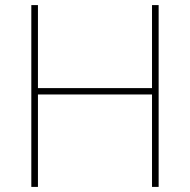

<svg xmlns="http://www.w3.org/2000/svg" viewBox="-20 -734 746 754"><path d="M603 0V-714H577V-388H129V-714H103V0H129V-363H577V0Z"/></svg>

Font: Noto Sans Telugu Thin
Style: Regular
Weight: 100
Designer: Jelle Bosma - Monotype Design Team
Foundry: Monotype Imaging Inc.
Version: Version 2.005